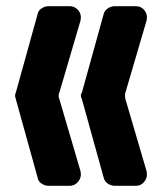

<svg xmlns="http://www.w3.org/2000/svg" viewBox="-20 -602 536 622"><path d="M455 -47Q456 -40 456 -37Q456 -23 446 -11.5Q436 0 419 0H352Q340 0 329.5 -7Q319 -14 316 -26L245 -282Q242 -286 242 -292Q242 -299 245 -301L316 -557Q319 -568 329.5 -575Q340 -582 352 -582H419Q436 -582 446 -571Q456 -560 456 -546Q456 -542 455 -536L386 -301Q385 -299 385 -292Q385 -286 386 -282ZM241 -47Q242 -40 242 -37Q242 -23 231.5 -11.5Q221 0 205 0H138Q126 0 115 -7Q104 -14 102 -26L31 -282Q29 -286 29 -292Q29 -299 31 -301L102 -557Q104 -568 115 -575Q126 -582 138 -582H205Q221 -582 231.5 -571Q242 -560 242 -546Q242 -542 241 -536L172 -301Q170 -299 170 -292Q170 -286 172 -282Z"/></svg>

Font: H.H. Samuel
Style: Regular
Weight: 900
Width: 1
Designer: deFharo
Foundry: deFharo
Version: Version 1.009